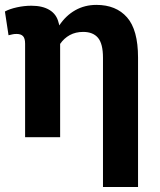

<svg xmlns="http://www.w3.org/2000/svg" viewBox="-21 -558 649 781"><path d="M397.9 202.6V-323.2Q397.9 -379.9 377.7 -404.1Q357.4 -428.2 317.4 -428.2Q286.6 -428.2 262.9 -415.3Q239.3 -402.3 223.6 -379.4V0H81.1V-380.4Q81.1 -402.3 72.5 -411.1Q64 -419.9 46.9 -419.9Q37.6 -419.9 31.7 -418.7Q25.9 -417.5 13.7 -414.6L-1 -511.2Q17.6 -521.5 47.4 -528.1Q77.1 -534.7 106.9 -534.7Q152.3 -534.7 180.9 -517.1Q209.5 -499.5 217.3 -465.8Q218.3 -463.4 219 -460.2Q219.7 -457 220.2 -454.6Q246.6 -494.6 285.2 -516.4Q323.7 -538.1 371.1 -538.1Q451.2 -538.1 495.8 -487.3Q540.5 -436.5 540.5 -323.7V202.6Z"/></svg>

Font: Roboto Slab LO
Style: Bold
Weight: 700
Designer: Google
Version: Version 2.000